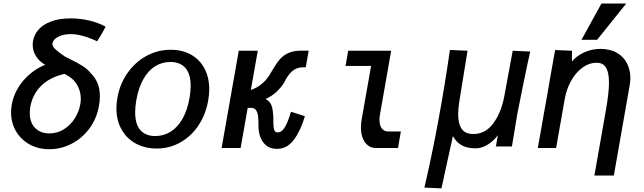

<svg xmlns="http://www.w3.org/2000/svg" viewBox="-20 -837 3640 1086"><path d="M42.5 -201.5Q42.5 -222 46.5 -245Q54.5 -293.5 81.2 -338.2Q108 -383 148.2 -417.5Q188.5 -452 235.5 -470.5Q201.5 -490 183.2 -519.5Q165 -549 165 -584Q165 -596.5 167 -606.5Q173 -640.5 197.5 -669Q222 -697.5 267.8 -715.2Q313.5 -733 380 -733Q431.5 -733 483.2 -721.2Q535 -709.5 577.5 -686Q564 -660 545 -628.5L529.5 -603.5Q480.5 -626 445 -635Q409.5 -644 380.5 -644Q338 -644 309.2 -629Q280.5 -614 276.5 -591.5Q275 -576.5 292 -559.8Q309 -543 347.5 -517L373.5 -504Q421 -480.5 448.2 -463.2Q475.5 -446 493.5 -422.5Q516.5 -401.5 530.8 -368.8Q545 -336 545 -292Q545 -266.5 540 -240Q527.5 -166.5 485.8 -110.2Q444 -54 384.2 -23.5Q324.5 7 259 7Q195.5 7 146.2 -20.8Q97 -48.5 69.8 -96Q42.5 -143.5 42.5 -201.5ZM434 -246.5Q437 -262.5 437 -279Q437 -321.5 415.5 -358.2Q394 -395 345 -419Q263.5 -401 214 -352.8Q164.5 -304.5 151.5 -233Q148.5 -214.5 148.5 -197.5Q148.5 -143.5 178.8 -113Q209 -82.5 259.5 -82.5Q304.5 -82.5 341.5 -105.8Q378.5 -129 402.5 -166.8Q426.5 -204.5 434 -246.5Z M638.5 -224.5Q638.5 -252 644 -284Q657.5 -361.5 700.8 -423.5Q744 -485.5 808 -520.5Q872 -555.5 945.5 -555.5Q1011 -555.5 1060.2 -528Q1109.5 -500.5 1136.5 -449.8Q1163.5 -399 1163.5 -332Q1163.5 -302 1157.5 -268Q1144 -190 1103.2 -128.5Q1062.5 -67 1001 -32Q939.5 3 866 3Q800 3 748.2 -25Q696.5 -53 667.5 -104.8Q638.5 -156.5 638.5 -224.5ZM1052 -283Q1058.5 -319 1058.5 -351Q1058.5 -418.5 1028.8 -452.5Q999 -486.5 944 -486.5Q896.5 -486.5 857.5 -462.2Q818.5 -438 791 -389.5Q763.5 -341 751 -270.5Q744.5 -233.5 744.5 -201.5Q744.5 -134.5 774 -101Q803.5 -67.5 858.5 -67.5Q905 -67.5 944.2 -91.5Q983.5 -115.5 1011.5 -163.8Q1039.5 -212 1052 -283Z M1442 -132V-142.5Q1441.5 -167 1439.2 -184Q1437 -201 1428 -214Q1419 -227 1400.5 -227H1381L1341 0H1233.5L1330.5 -550H1438L1399 -328.5Q1434 -339.5 1464.8 -366Q1495.5 -392.5 1517.5 -435Q1541 -475.5 1560.8 -499.2Q1580.5 -523 1610.5 -536.8Q1640.5 -550.5 1686 -550.5H1726L1709.5 -456.5H1695Q1657.5 -456.5 1631.8 -433.5Q1606 -410.5 1587.5 -370.5Q1573.5 -346.5 1546.8 -320.2Q1520 -294 1482 -277Q1503 -266.5 1512.5 -247.5Q1522 -228.5 1524 -197.5Q1526 -185.5 1526 -169.5Q1526 -153.5 1526 -150Q1526 -119 1530.5 -103.5Q1535 -88 1551 -88Q1574.5 -88 1592.8 -120.2Q1611 -152.5 1625.5 -205L1704.5 -180Q1681.5 -99.5 1642.8 -47.2Q1604 5 1547.5 5Q1507.5 5 1483.5 -16.2Q1459.5 -37.5 1450 -68.8Q1440.5 -100 1442 -132Z M2021.5 -116.5Q2021.5 -138.5 2026 -163L2079 -464H1934.5L1949.5 -550H2192.5L2129 -188Q2126.5 -175 2126.5 -159Q2126.5 -127 2140 -110.2Q2153.5 -93.5 2173.5 -93.5H2247.5L2240.5 -54Q2238.5 -41.5 2236 -27.5Q2233.5 -13.5 2231.5 0H2105Q2080.5 0 2061.8 -14Q2043 -28 2032.2 -54.2Q2021.5 -80.5 2021.5 -116.5Z M2525 -554.5 2624.5 -550 2578.5 -266.5Q2571.5 -223.5 2571.5 -190.5Q2571.5 -137 2591.5 -108Q2611.5 -79 2657.5 -79Q2724.5 -79 2769 -137.8Q2813.5 -196.5 2831.5 -287.5L2880 -550L2979 -545.5Q2964 -479.5 2940 -362.5Q2916 -245.5 2906 -192L2875.5 -8.5H2785L2796 -72.5Q2771.5 -39 2737.8 -18.5Q2704 2 2670.5 2Q2624 2 2593.8 -14Q2563.5 -30 2541.5 -67L2477 228.5L2380.5 224Q2463 -128.5 2525 -554.5Z M3424.5 -370.5Q3424.5 -426.5 3408 -454.2Q3391.5 -482 3355.5 -482Q3311.5 -482 3273.5 -453.8Q3235.5 -425.5 3209.8 -378.8Q3184 -332 3174.5 -278L3125.5 0H3022L3049.5 -155L3054.5 -184.5L3071 -276Q3081.5 -338 3092.5 -400Q3103.5 -462 3113 -516Q3117.5 -539 3120 -554L3215.5 -550L3215 -489.5Q3244 -523.5 3287.2 -542Q3330.5 -560.5 3376 -560.5Q3431.5 -560.5 3469.5 -538.2Q3507.5 -516 3526.5 -478.5Q3545.5 -441 3545.5 -396Q3545.5 -375.5 3542 -356.5L3452 156H3342L3406.5 -210Q3424.5 -311 3424.5 -370.5ZM3269 -612 3382 -817H3522L3357.5 -612Z"/></svg>

Font: JuliaMono SemiBoldItalic
Style: Regular
Weight: 600
Italic angle: -9°
Monospace: yes
Designer: cormullion
Foundry: corm
Version: Version 0.049; ttfautohint (v1.8.4)